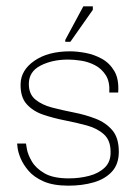

<svg xmlns="http://www.w3.org/2000/svg" viewBox="-20 -576 430 606"><path d="M196 10Q148 10 117.5 -3.5Q87 -17 70 -37Q53 -57 45 -76.5Q37 -96 35.5 -109.5Q34 -123 34 -123H62Q62 -122 65 -105Q68 -88 80.5 -66.5Q93 -45 120.5 -29Q148 -13 197 -13Q231 -13 261.5 -21Q292 -29 311 -47.5Q330 -66 329 -97Q329 -133 308 -152Q287 -171 254 -180Q221 -189 185 -196Q149 -203 116.5 -214Q84 -225 64 -247.5Q44 -270 45 -311Q46 -355 89 -384.5Q132 -414 201 -414Q223 -414 250 -409Q277 -404 301.5 -390.5Q326 -377 341 -351.5Q356 -326 353 -284H325Q327 -318 314 -338.5Q301 -359 280 -370Q259 -381 236 -384.5Q213 -388 195 -388Q145 -388 108 -369Q71 -350 71 -311Q71 -279 91.5 -262Q112 -245 144.5 -236.5Q177 -228 213 -221Q249 -214 281.5 -201.5Q314 -189 334.5 -165Q355 -141 355 -97Q355 -58 333.5 -34.5Q312 -11 276 -0.5Q240 10 196 10ZM202 -444H186V-450L243 -556H273V-545Z"/></svg>

Font: Darker Grotesque Light Light
Style: Regular
Weight: 300
Version: Version 1.000;gftools[0.9.28]